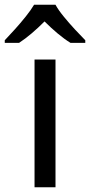

<svg xmlns="http://www.w3.org/2000/svg" viewBox="-60 -786 378 806"><path d="M173 0H85V-536H173ZM173 -766Q185 -744 207.5 -716.5Q230 -689 254.5 -662.5Q279 -636 298 -617V-606H236Q210 -622 182 -645.5Q154 -669 127 -696Q100 -669 73 -646Q46 -623 20 -606H-40V-617Q-21 -637 2.5 -663Q26 -689 48 -716.5Q70 -744 83 -766Z"/></svg>

Font: Noto Sans Symbols 2
Style: Regular
Weight: 400
Designer: Monotype Design Team
Foundry: Monotype Imaging Inc.
Version: Version 2.008; ttfautohint (v1.8.4.7-5d5b)